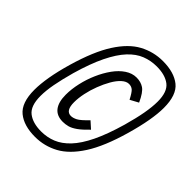

<svg xmlns="http://www.w3.org/2000/svg" viewBox="-218 -857 1059 1059"><g transform="rotate(45 311.5 -327.5)"><path d="M282.2 -97Q235 -97 211.6 -127.2Q188.3 -157.5 188.3 -214.3Q188.3 -258.7 199.3 -306.9Q210.2 -355 229.7 -399.4Q249.1 -443.8 275.1 -480Q301.1 -516.1 332.5 -537Q363.9 -558 398 -558Q431.4 -558 455.7 -541.8Q480.1 -525.5 505.5 -469.8L457.1 -443.6Q437.1 -482.2 424.5 -492.9Q411.8 -503.5 393.4 -503.5Q373.2 -503.5 352.4 -484.8Q331.5 -466 313.4 -434.4Q295.3 -402.9 280.8 -365Q266.2 -327.2 258.2 -288.7Q250.1 -250.3 250.1 -217.6Q250.1 -151.5 291.1 -151.5Q307.2 -151.5 327 -161.6Q346.8 -171.8 384.7 -211.6L423.6 -176.6Q391 -142.5 366.4 -125Q341.8 -107.6 322 -102.3Q302.2 -97 282.2 -97ZM133.7 -327.7Q114.4 -258.1 104.5 -205.2Q94.7 -152.4 94.7 -111.1Q94.7 -33.4 132.6 -4.2Q170.5 25 235.5 25Q281.9 25 322.9 8.5Q363.9 -8 401.3 -47.5Q438.7 -87 471.9 -155.5Q505.1 -224 535.1 -328Q555.1 -399 564.6 -452.3Q574.1 -505.7 574.1 -546.6Q574.1 -622.3 536.6 -651.2Q499.2 -680 433.3 -680Q387.6 -680 346.2 -663.8Q304.8 -647.7 267.8 -608.2Q230.8 -568.7 197.2 -500.2Q163.7 -431.7 133.7 -327.7ZM581 -309.5Q539.7 -164.9 486.5 -82.1Q433.3 0.7 369.6 35.3Q305.9 70 232.5 70Q145.6 70 96.2 29.7Q46.8 -10.7 46.8 -111.4Q46.8 -156.4 56.8 -214.9Q66.8 -273.5 87.8 -346.1Q129.8 -490.8 183 -573.6Q236.1 -656.4 299.9 -690.7Q363.6 -725 436.3 -725Q524.1 -725 573.4 -685.5Q622.7 -646 622.7 -545.7Q622.7 -500.7 612.3 -441.8Q602 -382.9 581 -309.5Z"/></g></svg>

Font: Intel One Mono Light
Style: Italic
Weight: 300
Italic angle: -16°
Monospace: yes
Designer: Fred Shallcrass
Foundry: Frere-Jones Type LLC
Version: Version 1.004